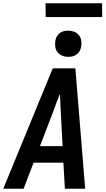

<svg xmlns="http://www.w3.org/2000/svg" viewBox="-26 -1152 646 1172"><path d="M-6 0 296 -735H434L494 0H370L361 -159H179L118 0ZM356 -260 344 -490Q343 -512 342 -534.5Q341 -557 340 -579Q331 -557 322 -534.5Q313 -512 306 -490L218 -260ZM390 -805Q371 -805 354 -812Q337 -819 325.5 -833Q314 -847 311.5 -866Q309 -885 312 -904Q314 -918 321 -930Q328 -942 339.5 -950.5Q351 -959 364 -962Q377 -965 391 -965Q410 -965 427.5 -958Q445 -951 456 -937Q467 -923 470 -904Q473 -885 469 -866Q467 -852 460 -840Q453 -828 441.5 -819.5Q430 -811 417 -808Q404 -805 390 -805ZM598 -1048H253L252 -1132H597Z"/></svg>

Font: Iosevka Extended Oblique
Style: Bold
Weight: 700
Width: 7
Italic angle: -9°
Monospace: yes
Designer: Belleve Invis
Foundry: Belleve Invis
Version: Version 32.5.0; ttfautohint (v1.8.4)